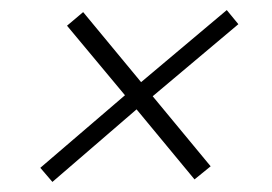

<svg xmlns="http://www.w3.org/2000/svg" viewBox="-20 -481 540 381"><path d="M84 -120 60 -148 228 -292 113 -430 145 -457 260 -318 430 -461 453 -433 283 -290 398 -151 366 -125 251 -264Z"/></svg>

Font: DM Sans 18pt ExtraLight
Style: Italic
Weight: 250
Italic angle: -10°
Designer: Colophon Foundry, Jonny Pinhorn
Foundry: Colophon Foundry
Version: Version 4.004;gftools[0.9.30]